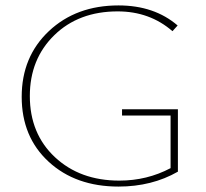

<svg xmlns="http://www.w3.org/2000/svg" viewBox="-20 -683 759 708"><path d="M430 -280H636V-50Q540 5 417 5Q259 5 159.5 -86.5Q60 -178 60 -326Q60 -474 160.5 -568.5Q261 -663 417 -663Q549 -663 635 -589L616 -568Q532 -641 414 -641Q270 -641 180 -553Q90 -465 90 -329Q90 -190 182.5 -103.5Q275 -17 420 -17Q522 -17 609 -63V-257H430Z"/></svg>

Font: EauTestInfant Extralight
Style: Regular
Weight: 250
Designer: Christian Thalmann (Catharsis Fonts)
Version: Version 0.001;PS 000.001;hotconv 1.0.88;makeotf.lib2.5.64775